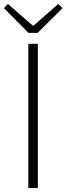

<svg xmlns="http://www.w3.org/2000/svg" viewBox="-35 -949 336 969"><path d="M108 -728H156V0H108ZM-15 -908 5 -929 130 -820H135L259 -929L281 -908L155 -783H109Z"/></svg>

Font: Merged Yaku Han JP ExtraLight
Style: Regular
Weight: 250
Designer: Ryoko NISHIZUKA 西塚涼子 (kana, bopomofo & ideographs); Paul D. Hunt (Latin, Greek & Cyrillic); Sandoll Communications 산돌커뮤니
Foundry: Adobe
Version: Version 2.004